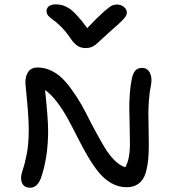

<svg xmlns="http://www.w3.org/2000/svg" viewBox="-20 -883 804 894"><path d="M524.9 -861.8Q543.9 -861.8 557.4 -850.3Q570.8 -838.9 570.8 -824.2Q570.8 -812 556.6 -795.7Q542.5 -779.3 488.8 -732.9Q472.7 -718.8 452.9 -700Q433.1 -681.2 425.8 -675.3Q418.5 -669.4 406.7 -664.3Q395 -659.2 379.9 -659.2Q356.9 -659.2 340.6 -669.7Q324.2 -680.2 305.2 -709Q284.2 -739.3 262 -761Q239.7 -782.7 226.8 -791Q213.9 -799.3 205.3 -809.1Q196.8 -818.8 196.8 -831.1Q196.8 -846.2 208.5 -854.5Q220.2 -862.8 240.2 -862.8Q275.9 -862.8 306.6 -840.8Q337.4 -818.8 386.2 -752Q433.6 -802.2 461.7 -826.9Q489.7 -851.6 500.7 -856.7Q511.7 -861.8 524.9 -861.8ZM120.1 -8.8Q100.1 -8.8 89.1 -20.8Q78.1 -32.7 78.1 -55.2Q78.1 -69.8 86.9 -95.2Q95.7 -120.6 104.7 -167Q113.8 -213.4 113.8 -278.8Q113.8 -331.5 106 -412.4Q98.1 -493.2 98.1 -498Q98.1 -530.3 112.3 -549.6Q126.5 -568.8 154.8 -568.8Q191.4 -568.8 225.1 -550.8Q258.8 -532.7 284.7 -502.7Q310.5 -472.7 335.9 -433.8Q361.3 -395 381.8 -353.8Q402.3 -312.5 424.8 -271.2Q447.3 -230 467.5 -196Q487.8 -162.1 512.7 -137.2Q537.6 -112.3 563 -104Q585 -138.7 585 -215.8Q585 -245.1 583.7 -295.7Q582.5 -346.2 582 -376.7Q581.5 -407.2 584.5 -447Q587.4 -486.8 594.2 -518.1Q600.1 -543.9 611.1 -555.4Q622.1 -566.9 641.1 -566.9Q667 -566.9 678.2 -543.2Q689.5 -519.5 683.1 -487.8Q676.3 -454.6 673.6 -418.5Q670.9 -382.3 670.9 -357.2Q670.9 -332 671.9 -286.6Q672.9 -241.2 672.9 -214.8Q672.9 -175.8 670.7 -147.5Q668.5 -119.1 662.1 -92Q655.8 -64.9 644.5 -48.1Q633.3 -31.2 614.5 -21.2Q595.7 -11.2 569.8 -11.2Q531.7 -11.2 498 -30.5Q464.4 -49.8 438.2 -82.5Q412.1 -115.2 388.4 -155.8Q364.7 -196.3 342 -241.5Q319.3 -286.6 297.1 -327.6Q274.9 -368.7 247.1 -405.8Q219.2 -442.9 189.9 -463.9Q204.1 -327.6 204.1 -274.9Q204.1 -148.4 169.9 -51.8Q152.8 -8.8 120.1 -8.8Z"/></svg>

Font: Shantell Sans Irregular Bouncy
Style: Regular
Weight: 400
Designer: Stephen Nixon, Anya Danilova, Shantell Martin
Foundry: Arrow Type
Version: Version 1.006;[9816181b4]